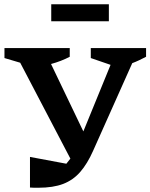

<svg xmlns="http://www.w3.org/2000/svg" viewBox="-20 -878 707 903"><path d="M121 4V-140L292 -108Q302 -120 311 -132L75 -583L1 -605V-652H308V-611Q268 -590 220 -577L372 -260L500 -573L407 -605V-652H667V-611Q650 -602 634 -594.5Q618 -587 602 -581L418 -169Q391 -108 357.5 -69.5Q324 -31 277 -13Q230 5 160 5Q151 5 141 5Q131 5 121 4ZM221 -778V-858H492V-778Z"/></svg>

Font: Piazzolla SC SemiBold
Style: Regular
Weight: 600
Designer: Juan Pablo del Peral
Foundry: Huerta Tipografica
Version: Version 1.330